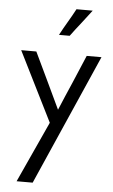

<svg xmlns="http://www.w3.org/2000/svg" viewBox="-61 -722 598 1012"><g transform="rotate(5 237.5 -215.5)"><path d="M387.7 -680.7H301.8C289.1 -656.2 275.4 -632.8 261.7 -609.4C248 -585.9 234.4 -562.5 221.7 -538.1H278.3C295.9 -562.5 314.5 -585.9 333 -609.4C351.6 -632.8 369.1 -656.2 387.7 -680.7ZM151.4 250C302.7 -94.7 404.3 -325.2 455.1 -440.4H377C356.4 -390.6 335 -341.8 314.5 -293C293 -243.2 271.5 -194.3 251 -144.5L180.7 -293C157.2 -341.8 133.8 -390.6 110.4 -440.4H30.3C122.1 -255.9 183.6 -133.8 213.9 -72.3C139.6 88.9 90.8 196.3 66.4 250Z"/></g></svg>

Font: My Font
Style: Regular
Weight: 400
Designer: Alfredo Marco Pradil
Version: Version 0.001